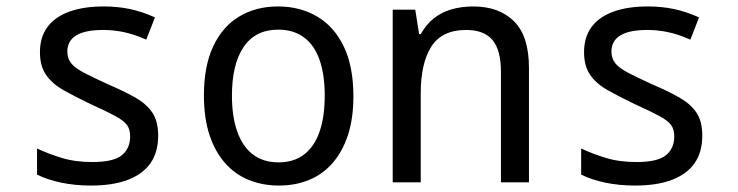

<svg xmlns="http://www.w3.org/2000/svg" viewBox="-20 -566 2292 596"><path d="M262 10Q213 10 170 1Q127 -8 95 -24V-105Q129 -89 171 -76Q213 -63 267 -63Q332 -63 358 -84Q384 -105 384 -143Q384 -164 374.5 -177.5Q365 -191 338.5 -205.5Q312 -220 261 -243Q213 -266 177.5 -286Q142 -306 123 -333.5Q104 -361 104 -404Q104 -451 127.5 -482.5Q151 -514 195.5 -530Q240 -546 302 -546Q345 -546 383 -538Q421 -530 461 -512L434 -443Q395 -460 363.5 -466.5Q332 -473 301 -473Q244 -473 216.5 -456Q189 -439 189 -406Q189 -384 201.5 -369Q214 -354 242 -339.5Q270 -325 316 -304Q365 -283 399.5 -263.5Q434 -244 452.5 -217Q471 -190 471 -145Q471 -94 447.5 -60Q424 -26 377.5 -8Q331 10 262 10Z M846 10Q795 10 752 -7.5Q709 -25 678 -60.5Q647 -96 630 -148Q613 -200 613 -270Q613 -361 642 -422.5Q671 -484 723 -515Q775 -546 843 -546Q911 -546 964 -515Q1017 -484 1047 -422Q1077 -360 1077 -267Q1077 -198 1060 -146.5Q1043 -95 1012.5 -60Q982 -25 939.5 -7.5Q897 10 846 10ZM845 -62Q892 -62 924 -86.5Q956 -111 972 -157.5Q988 -204 988 -269Q988 -334 972 -380Q956 -426 923.5 -450Q891 -474 844 -474Q773 -474 736.5 -420.5Q700 -367 700 -269Q700 -204 716.5 -157.5Q733 -111 765 -86.5Q797 -62 845 -62Z M1199 0V-536H1269L1281 -460H1286Q1302 -489 1326 -508.5Q1350 -528 1381.5 -537Q1413 -546 1449 -546Q1529 -546 1575.5 -500Q1622 -454 1622 -355V0H1535V-343Q1535 -410 1509 -441.5Q1483 -473 1427 -473Q1352 -473 1319 -421.5Q1286 -370 1286 -276V0Z M1951 10Q1902 10 1859 1Q1816 -8 1784 -24V-105Q1818 -89 1860 -76Q1902 -63 1956 -63Q2021 -63 2047 -84Q2073 -105 2073 -143Q2073 -164 2063.5 -177.5Q2054 -191 2027.5 -205.5Q2001 -220 1950 -243Q1902 -266 1866.5 -286Q1831 -306 1812 -333.5Q1793 -361 1793 -404Q1793 -451 1816.5 -482.5Q1840 -514 1884.5 -530Q1929 -546 1991 -546Q2034 -546 2072 -538Q2110 -530 2150 -512L2123 -443Q2084 -460 2052.5 -466.5Q2021 -473 1990 -473Q1933 -473 1905.5 -456Q1878 -439 1878 -406Q1878 -384 1890.5 -369Q1903 -354 1931 -339.5Q1959 -325 2005 -304Q2054 -283 2088.5 -263.5Q2123 -244 2141.5 -217Q2160 -190 2160 -145Q2160 -94 2136.5 -60Q2113 -26 2066.5 -8Q2020 10 1951 10Z"/></svg>

Font: Noto Sans Mono SemiCondensed
Style: Regular
Weight: 400
Width: 4
Designer: Monotype Design Team
Foundry: Monotype Imaging Inc.
Version: Version 2.010